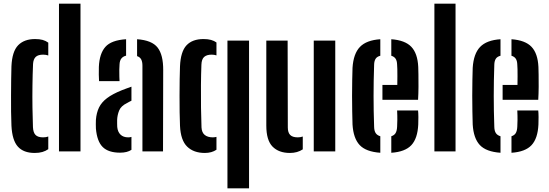

<svg xmlns="http://www.w3.org/2000/svg" viewBox="-20 -820 2972 1040"><path d="M42 -139Q40.5 -172 40 -214.8Q39.5 -257.5 39.8 -302.5Q40 -347.5 40.5 -388.8Q41 -430 42 -461Q45.5 -541 78.2 -574.8Q111 -608.5 170 -608.5Q194 -608.5 211 -603.8Q228 -599 241.5 -589V-519.5Q229 -524 214 -524Q186 -524 173.2 -511.5Q160.5 -499 159 -473.5Q156.5 -417 155.8 -356.8Q155 -296.5 155.8 -238.2Q156.5 -180 158.5 -131Q160 -101.5 172.8 -88.8Q185.5 -76 213.5 -76Q229.5 -76 241.5 -80.5V-12Q227.5 -2 209.8 3.2Q192 8.5 168 8.5Q107.5 8.5 76.8 -25.8Q46 -60 42 -139ZM299.5 0V-800H416V0Z M499.5 -124Q499 -134.5 499 -147.5Q499 -160.5 499.5 -171Q502.5 -209 516.2 -237.5Q530 -266 559.8 -288.5Q589.5 -311 640.5 -331.5Q653.5 -336.5 666.2 -341.2Q679 -346 692 -350.5V-274.5Q686 -272 680 -268.5Q674 -265 667.5 -261.5Q635.5 -246 625.5 -221.5Q615.5 -197 614.5 -170.5Q614.5 -157 614.5 -149.8Q614.5 -142.5 615 -132.5Q617.5 -105.5 632.8 -90.8Q648 -76 674.5 -76Q685 -76 692 -78.5V-8.5Q669 7 630.5 7Q567.5 7 536.5 -23.5Q505.5 -54 499.5 -124ZM516.5 -380.5Q515.5 -394 515.2 -415.5Q515 -437 515.5 -457.5Q518.5 -529.5 550.8 -566Q583 -602.5 663 -607.5V-518.5Q646.5 -514.5 637.5 -503.2Q628.5 -492 627.5 -471Q626.5 -461 626.2 -441.8Q626 -422.5 626.5 -404.5Q627 -386.5 627.5 -380.5ZM751.5 0V-464.5Q751.5 -485.5 744.8 -498.2Q738 -511 722.5 -516V-607.5Q803 -602 833.8 -562.2Q864.5 -522.5 864 -440L863 0Z M955 -139Q953.5 -170 953 -213Q952.5 -256 952.5 -302.2Q952.5 -348.5 953.2 -390.2Q954 -432 955 -461Q958.5 -540.5 990.2 -574.5Q1022 -608.5 1082.5 -608.5Q1106 -608.5 1123 -603.8Q1140 -599 1152.5 -590V-520Q1140 -524 1126.5 -524Q1100 -524 1086 -511.8Q1072 -499.5 1071 -469.5Q1069 -418.5 1068.5 -357.8Q1068 -297 1068.8 -237.5Q1069.5 -178 1071.5 -129.5Q1073 -102 1089 -89Q1105 -76 1133 -76Q1138.5 -76 1143.2 -76.8Q1148 -77.5 1152.5 -78.5V-9Q1127 8.5 1089.5 8.5Q1029 8.5 993.8 -25.8Q958.5 -60 955 -139ZM1212 200V-600H1329V200Z M1422.5 -139.5V-600H1538L1539 -129.5Q1539 -102 1551.8 -89Q1564.5 -76 1593 -76Q1608 -76 1620 -80.5V-11Q1591 8.5 1550.5 8.5Q1490 8.5 1456.2 -26Q1422.5 -60.5 1422.5 -139.5ZM1679.5 0V-600H1796V0Z M1889.5 -145.5Q1888.5 -175 1887.8 -216Q1887 -257 1887 -301.2Q1887 -345.5 1887.8 -385.5Q1888.5 -425.5 1889.5 -453Q1894.5 -529.5 1929.8 -566Q1965 -602.5 2040 -607.5V-518Q2022 -513.5 2014.5 -501.5Q2007 -489.5 2006.5 -469.5Q2005 -424 2004.2 -382.2Q2003.5 -340.5 2003.5 -300.2Q2003.5 -260 2004.2 -219Q2005 -178 2006.5 -133Q2007 -111 2015 -99Q2023 -87 2040 -82V7.5Q1962 2 1928 -34.5Q1894 -71 1889.5 -145.5ZM2099.5 7.5V-82Q2115.5 -87 2122.8 -99.2Q2130 -111.5 2131 -133.5Q2132 -148.5 2132.2 -170.8Q2132.5 -193 2131 -221.5H2244.5Q2246 -210 2246.2 -185.8Q2246.5 -161.5 2245.5 -145.5Q2242 -70 2208.2 -33.8Q2174.5 2.5 2099.5 7.5ZM2051.5 -279.5V-360H2132Q2132.5 -383 2132.5 -405.5Q2132.5 -428 2132.2 -445.2Q2132 -462.5 2131 -469.5Q2130.5 -490.5 2122.8 -502Q2115 -513.5 2099.5 -518V-607.5Q2174.5 -602 2208.2 -566.2Q2242 -530.5 2245.5 -457.5Q2246 -445.5 2246.5 -415.8Q2247 -386 2246.8 -349Q2246.5 -312 2244.5 -279.5Z M2333 0V-800H2447.5V0Z M2540.5 -145.5Q2539.5 -175 2538.8 -216Q2538 -257 2538 -301.2Q2538 -345.5 2538.8 -385.5Q2539.5 -425.5 2540.5 -453Q2545.5 -529.5 2580.8 -566Q2616 -602.5 2691 -607.5V-518Q2673 -513.5 2665.5 -501.5Q2658 -489.5 2657.5 -469.5Q2656 -424 2655.2 -382.2Q2654.5 -340.5 2654.5 -300.2Q2654.5 -260 2655.2 -219Q2656 -178 2657.5 -133Q2658 -111 2666 -99Q2674 -87 2691 -82V7.5Q2613 2 2579 -34.5Q2545 -71 2540.5 -145.5ZM2750.5 7.5V-82Q2766.5 -87 2773.8 -99.2Q2781 -111.5 2782 -133.5Q2783 -148.5 2783.2 -170.8Q2783.5 -193 2782 -221.5H2895.5Q2897 -210 2897.2 -185.8Q2897.5 -161.5 2896.5 -145.5Q2893 -70 2859.2 -33.8Q2825.5 2.5 2750.5 7.5ZM2702.5 -279.5V-360H2783Q2783.5 -383 2783.5 -405.5Q2783.5 -428 2783.2 -445.2Q2783 -462.5 2782 -469.5Q2781.5 -490.5 2773.8 -502Q2766 -513.5 2750.5 -518V-607.5Q2825.5 -602 2859.2 -566.2Q2893 -530.5 2896.5 -457.5Q2897 -445.5 2897.5 -415.8Q2898 -386 2897.8 -349Q2897.5 -312 2895.5 -279.5Z"/></svg>

Font: Big Shoulders Stencil Text Thin
Style: Bold
Weight: 700
Version: Version 2.001